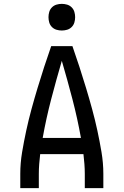

<svg xmlns="http://www.w3.org/2000/svg" viewBox="-20 -974 640 994"><path d="M85 0V-74Q85 -130 94.5 -186.5Q104 -243 116 -298.5Q128 -354 143 -409Q158 -464 174.5 -518.5Q191 -573 208.5 -627Q226 -681 245 -735H355Q374 -681 391.5 -627Q409 -573 425.5 -518.5Q442 -464 457 -409Q472 -354 484 -298.5Q496 -243 505.5 -186.5Q515 -130 515 -74V0H419V-74Q419 -99 417 -125Q415 -151 412 -176H188Q185 -151 183 -125Q181 -99 181 -74V0ZM399 -260Q381 -361 355 -460.5Q329 -560 300 -659Q271 -560 245 -460.5Q219 -361 201 -260ZM300 -816Q286 -816 272.5 -820Q259 -824 249 -834Q239 -844 235 -857.5Q231 -871 231 -885Q231 -899 235 -912.5Q239 -926 249 -936Q259 -946 272.5 -950Q286 -954 300 -954Q314 -954 327.5 -950Q341 -946 351 -936Q361 -926 365 -912.5Q369 -899 369 -885Q369 -871 365 -857.5Q361 -844 351 -834Q341 -824 327.5 -820Q314 -816 300 -816Z"/></svg>

Font: Zed Mono Medium Extended
Style: Regular
Weight: 500
Width: 7
Monospace: yes
Designer: Belleve Invis
Foundry: Belleve Invis
Version: Version 1.0.0; ttfautohint (v1.8.4)